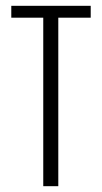

<svg xmlns="http://www.w3.org/2000/svg" viewBox="-20 -640 351 660"><path d="M128.7 -579.2H18.8V-620H291.8V-579.2H180.4V0H128.7Z"/></svg>

Font: Smooch Sans Thin
Style: Regular
Weight: 100
Designer: Robert E. Leuschke
Foundry: Robert E. Leuschke
Version: Version 1.010